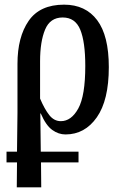

<svg xmlns="http://www.w3.org/2000/svg" viewBox="-20 -567 553 824"><path d="M8 130V84H53L55 -83V-293Q55 -408 103 -477.5Q151 -547 255 -547Q347 -547 397 -480.5Q447 -414 447 -279Q447 -137 395.5 -63.5Q344 10 261 10Q231 10 204 -9.5Q177 -29 155 -80H153L155 84H317V130H156L157 237H52L53 130ZM241 -47Q286 -47 316 -101.5Q346 -156 346 -284Q346 -387 324.5 -439.5Q303 -492 249 -492Q195 -492 173.5 -440Q152 -388 152 -304V-144Q171 -99 191.5 -73Q212 -47 241 -47Z"/></svg>

Font: Noto Serif ExtraCondensed Medium
Style: Regular
Weight: 500
Width: 2
Designer: Monotype Design Team
Foundry: Monotype Imaging Inc.
Version: Version 2.015